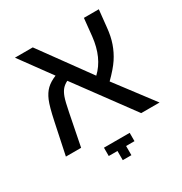

<svg xmlns="http://www.w3.org/2000/svg" viewBox="-178 -732 983 1035"><g transform="rotate(-30 314.0 -214.5)"><path d="M61 -599.1H171.9L392.1 -295.9Q465.3 -364.3 479 -490.2L490.2 -599.1H583L571.8 -492.2Q566.9 -439.9 552.2 -397.9Q537.6 -356 513.4 -319.3Q489.3 -282.7 439 -232.9L615.2 0H501L243.2 -350.1Q222.2 -339.8 209.2 -324.5Q196.3 -309.1 187.3 -284.2Q178.2 -259.3 166 -196.8L127 0H32.2L73.2 -194.8Q90.8 -278.3 105.5 -313Q120.1 -347.7 142.3 -369.1Q164.6 -390.6 202.1 -405.8ZM288.1 169.9V112.8H233.9V61H394V112.8H341.8V169.9Z"/></g></svg>

Font: Arial
Style: Regular
Weight: 400
Designer: Steve Matteson
Foundry: Ascender Corporation
Version: Version 2.00.3